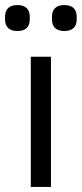

<svg xmlns="http://www.w3.org/2000/svg" viewBox="-37 -741 324 761"><path d="M32 -618C66 -618 81 -636 81 -664V-675C81 -703 66 -721 32 -721C-2 -721 -17 -703 -17 -675V-664C-17 -636 -2 -618 32 -618ZM218 -618C252 -618 267 -636 267 -664V-675C267 -703 252 -721 218 -721C184 -721 169 -703 169 -675V-664C169 -636 184 -618 218 -618ZM165 0V-516H85V0Z"/></svg>

Font: IBM Plex Devanagari
Style: Regular
Weight: 400
Designer: Mike Abbink, Paul van der Laan, Pieter van Rosmalen, Erin McLaughlin
Foundry: Bold Monday
Version: Version 1.0